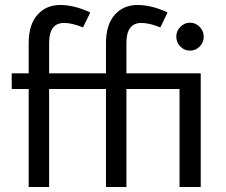

<svg xmlns="http://www.w3.org/2000/svg" viewBox="-20 -750 905 770"><path d="M487 -393V0H405V-393H177V0H95V-393H27V-456H95V-577Q95 -651 130 -690.5Q165 -730 221.5 -730Q278 -730 342 -700L313 -640Q269 -658 237 -658Q177 -658 177 -578V-456H405V-577Q405 -651 440 -690.5Q475 -730 531.5 -730Q588 -730 652 -700L623 -640Q579 -658 547 -658Q487 -658 487 -578V-456H785V0H700V-393ZM781 -563.5Q765 -547 742 -547Q719 -547 703 -563.5Q687 -580 687 -603Q687 -626 703.5 -642.5Q720 -659 742 -659Q764 -659 780.5 -642.5Q797 -626 797 -603Q797 -580 781 -563.5Z"/></svg>

Font: Average Sans
Style: Regular
Weight: 400
Designer: Eduardo Rodriguez Tunni
Foundry: Eduardo Rodriguez Tunni
Version: Version 1.001